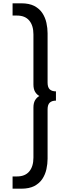

<svg xmlns="http://www.w3.org/2000/svg" viewBox="-20 -880 429 1160"><path d="M56 260V186H82.5Q131.5 186 156.8 155.8Q182 125.5 182 72V-230Q182 -257.5 192 -274.5Q202 -291.5 218 -300Q202 -308.5 192 -325.2Q182 -342 182 -370V-672Q182 -725.5 156.8 -755.8Q131.5 -786 82.5 -786H56V-860H108.5Q156.5 -860 187.5 -843.8Q218.5 -827.5 236 -800.8Q253.5 -774 260.5 -742Q267.5 -710 267.5 -679V-381Q267.5 -352.5 280.5 -340.2Q293.5 -328 318 -328V-272Q293.5 -272 280.5 -259.8Q267.5 -247.5 267.5 -219V79Q267.5 110 260.5 142Q253.5 174 236 200.8Q218.5 227.5 187.5 243.8Q156.5 260 108.5 260Z"/></svg>

Font: Spartan Thin Medium
Style: Regular
Weight: 500
Version: Version 1.004